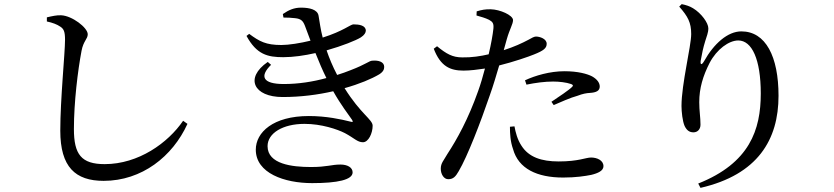

<svg xmlns="http://www.w3.org/2000/svg" viewBox="-20 -834 4040 930"><path d="M482 42C667 42 816 -76 888 -234L867 -249C794 -142 651 -39 487 -39C374 -39 338 -86 338 -209C338 -339 357 -493 375 -588C384 -636 405 -645 405 -668C405 -700 329 -758 276 -760C255 -761 233 -756 207 -750V-730C235 -724 256 -716 272 -705C289 -694 295 -681 295 -641C295 -578 272 -353 272 -201C272 -25 345 42 482 42Z M1352 -557C1401 -557 1455 -565 1508 -577C1525 -534 1543 -492 1561 -456C1496 -438 1425 -427 1355 -427C1251 -427 1237 -465 1293 -520L1277 -534C1164 -456 1209 -364 1349 -364C1437 -364 1520 -375 1594 -392C1631 -326 1668 -279 1685 -254C1691 -244 1690 -241 1677 -245C1633 -256 1561 -272 1476 -272C1303 -272 1219 -193 1219 -109C1219 5 1358 53 1492 53C1615 53 1688 37 1688 1C1688 -23 1663 -37 1629 -37C1585 -37 1565 -25 1486 -25C1395 -25 1276 -39 1276 -126C1276 -189 1350 -234 1455 -234C1537 -234 1614 -208 1651 -189C1696 -165 1711 -145 1738 -145C1765 -145 1785 -189 1785 -225C1785 -255 1727 -282 1649 -407C1721 -427 1780 -452 1817 -474C1836 -486 1841 -498 1841 -510C1841 -535 1812 -543 1783 -540C1769 -540 1754 -523 1678 -494C1658 -486 1636 -478 1613 -471C1591 -513 1575 -552 1562 -590C1639 -612 1704 -638 1728 -653C1745 -664 1752 -676 1752 -686C1751 -711 1720 -716 1692 -716C1678 -716 1642 -683 1543 -652C1533 -690 1528 -729 1523 -758C1518 -788 1479 -797 1438 -797C1405 -797 1379 -786 1350 -766L1353 -749C1372 -749 1392 -748 1409 -746C1439 -743 1448 -732 1457 -709L1484 -637C1435 -625 1379 -616 1343 -616C1268 -616 1237 -633 1187 -670L1174 -660C1223 -570 1276 -557 1352 -557Z M2708 26C2769 26 2814 19 2844 13C2877 5 2903 -7 2903 -29C2903 -58 2871 -71 2843 -71C2817 -71 2783 -52 2686 -52C2602 -52 2541 -73 2506 -128C2486 -158 2477 -194 2472 -222L2450 -220C2450 -187 2452 -148 2465 -112C2491 -17 2581 26 2708 26ZM2651 -341 2662 -325C2697 -340 2743 -361 2777 -370C2803 -380 2820 -383 2838 -384C2868 -386 2885 -394 2885 -415C2885 -432 2873 -450 2848 -464C2825 -476 2780 -489 2714 -489C2644 -489 2572 -468 2523 -445L2530 -424C2574 -433 2619 -439 2659 -439C2689 -439 2723 -435 2746 -427C2755 -424 2758 -419 2751 -413C2739 -400 2683 -362 2651 -341ZM2225 -492C2257 -492 2295 -497 2329 -502C2319 -464 2308 -426 2296 -393C2248 -257 2194 -160 2147 -88C2129 -56 2115 -44 2115 -17C2115 10 2130 34 2151 34C2176 34 2187 21 2202 -5C2244 -76 2308 -242 2352 -371C2369 -418 2384 -470 2398 -517C2467 -534 2542 -560 2566 -570C2614 -589 2628 -601 2628 -622C2628 -646 2595 -657 2576 -657C2567 -657 2555 -650 2539 -641C2509 -625 2470 -607 2420 -591L2435 -645C2449 -694 2465 -717 2465 -737C2464 -761 2401 -788 2358 -789C2332 -790 2312 -786 2289 -779L2288 -759C2309 -753 2331 -747 2349 -738C2367 -728 2372 -720 2370 -696C2367 -667 2359 -621 2347 -571C2309 -562 2264 -555 2219 -556C2172 -556 2142 -573 2097 -610L2081 -598C2114 -512 2161 -492 2225 -492Z M3362 55 3373 76C3651 12 3751 -158 3751 -370C3751 -560 3689 -682 3571 -682C3505 -682 3438 -623 3390 -537C3379 -518 3371 -519 3374 -540C3380 -574 3386 -603 3396 -635C3403 -659 3411 -675 3411 -697C3411 -723 3377 -770 3337 -794C3321 -804 3302 -810 3282 -814L3270 -802C3312 -754 3328 -725 3328 -669C3328 -611 3281 -426 3281 -321C3281 -292 3286 -247 3296 -224C3307 -201 3321 -193 3339 -193C3359 -193 3373 -208 3373 -230C3373 -266 3367 -297 3367 -339C3367 -407 3385 -466 3417 -529C3452 -596 3511 -638 3556 -638C3622 -638 3665 -547 3665 -381C3665 -205 3611 -44 3362 55Z"/></svg>

Font: Source Han Serif SC Medium
Style: Regular
Weight: 500
Designer: Ryoko NISHIZUKA 西塚涼子 (kana & ideographs); Frank Grießhammer (Latin, Greek & Cyrillic); Wenlong ZHANG 张文龙 (bopomofo); San
Foundry: Adobe
Version: Version 2.003;hotconv 1.1.1;makeotfexe 2.6.0